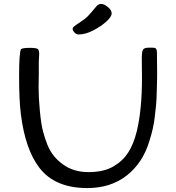

<svg xmlns="http://www.w3.org/2000/svg" viewBox="-20 -943 895 975"><path d="M777 -675 778 -566Q778 -549 777.5 -533.5Q777 -518 776 -476Q775 -434 772.5 -409Q770 -384 766 -350Q760 -294 739 -228Q706 -117 624.5 -52.5Q543 12 423 12Q259 12 180 -91Q108 -185 86 -363Q77 -433 77 -555Q77 -677 87 -694Q98 -700 131.5 -700Q165 -700 172 -694Q179 -688 179 -669L177 -630Q177 -616 177 -596.5Q177 -577 177 -568L176 -496Q176 -447 182.5 -379Q189 -311 198.5 -275.5Q208 -240 220.5 -208.5Q233 -177 253.5 -151.5Q274 -126 300 -108Q353 -69 429.5 -69Q506 -69 554.5 -97Q603 -125 631 -168.5Q659 -212 675 -278Q701 -387 701 -548L700 -647Q700 -682 706.5 -691.5Q713 -701 736.5 -701Q760 -701 765 -700Q777 -698 777 -675ZM379 -768Q368 -768 359 -777Q350 -786 349 -794Q348 -802 356.5 -809Q365 -816 380.5 -826Q396 -836 410.5 -847Q425 -858 443 -879.5Q461 -901 470.5 -912Q480 -923 494 -923Q508 -923 527.5 -907.5Q547 -892 547 -875Q547 -858 520 -833.5Q493 -809 453.5 -788.5Q414 -768 379 -768Z"/></svg>

Font: Cagliostro
Style: Regular
Weight: 400
Designer: Matthew Desmond
Foundry: Matthew Desmond
Version: Version